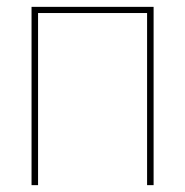

<svg xmlns="http://www.w3.org/2000/svg" viewBox="-20 -540 540 560"><path d="M72 0V-520H428V0H409V-502H91V0Z"/></svg>

Font: Iosevka Term Curly Thin
Style: Regular
Weight: 100
Designer: Belleve Invis
Foundry: Belleve Invis
Version: Version 32.3.0